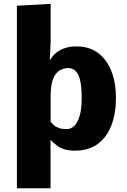

<svg xmlns="http://www.w3.org/2000/svg" viewBox="-20 -782 670 1009"><path d="M68.8 207.5V-287.1H245.6V207.5ZM373.5 9.8Q317.4 9.8 283 -14.4Q248.5 -38.6 232.4 -66.4L227.5 0H68.8V-752L246.1 -761.7V-562L241.7 -464.4Q255.4 -488.3 275.4 -504.6Q295.4 -521 322 -529.5Q348.6 -538.1 380.9 -538.1Q451.2 -538.1 497.3 -502.2Q543.5 -466.3 566.4 -405.3Q589.4 -344.2 589.4 -268.1Q589.4 -187 565.7 -124.3Q542 -61.5 494.1 -25.9Q446.3 9.8 373.5 9.8ZM331.5 -103.5Q351.6 -103.5 369.4 -119.4Q387.2 -135.3 398.2 -171.4Q409.2 -207.5 409.2 -268.6Q409.2 -331.1 399.9 -364.7Q390.6 -398.4 374.5 -411.4Q358.4 -424.3 337.9 -424.3Q315.4 -424.3 294.2 -412.4Q272.9 -400.4 259.5 -368.7Q246.1 -336.9 246.1 -275.9V-142.6Q253.9 -132.3 263.9 -123.5Q273.9 -114.7 290.3 -109.1Q306.6 -103.5 331.5 -103.5Z"/></svg>

Font: Comme ExtraBold
Style: Regular
Weight: 800
Version: Version 1.000;gftools[0.9.27]